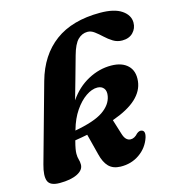

<svg xmlns="http://www.w3.org/2000/svg" viewBox="-109 -816 831 918"><g transform="rotate(-15 306.0 -357.0)"><path d="M194 -48Q194 -21 161.5 -4.8Q129 11.5 74 11.5Q26.5 11.5 16.2 -15Q6 -41.5 21 -95L128 -479Q161.5 -599 246.5 -662Q331.5 -725 469.5 -725Q540 -725 576.2 -700.2Q612.5 -675.5 612.5 -638.5Q612.5 -610 593 -589.8Q573.5 -569.5 539 -569.5Q514.5 -569.5 494.2 -582Q474 -594.5 456.5 -611Q439 -627.5 422.2 -640Q405.5 -652.5 388 -652.5Q361 -652.5 340.2 -632Q319.5 -611.5 305 -559Q288 -497 273 -444.8Q258 -392.5 246.5 -351.5Q285 -408 340.8 -438Q396.5 -468 456 -467.5Q509.5 -467 537.8 -439.2Q566 -411.5 560.5 -362Q555.5 -315.5 515.5 -278.2Q475.5 -241 396.5 -213L419 -140.5Q425 -120.5 434 -111.8Q443 -103 455 -102.5Q474.5 -102 492 -122Q505 -132.5 515.5 -129.5Q535.5 -125 526 -92.5Q510.5 -45 469.2 -16.2Q428 12.5 374.5 11Q338 10 317.2 -11.2Q296.5 -32.5 286.5 -74L260 -177.5Q230.5 -171.5 198 -166.5Q191 -140 188.8 -126.2Q186.5 -112.5 186.5 -102.5Q186.5 -86 190.2 -74.2Q194 -62.5 194 -48ZM212 -215.5 210.5 -211.5Q307.5 -229 351.2 -259Q395 -289 402.5 -330.5Q407 -354.5 396.5 -368.5Q386 -382.5 365 -383Q338 -383.5 308 -363Q278 -342.5 252.2 -304.8Q226.5 -267 212 -215.5Z"/></g></svg>

Font: Fraunces 72pt Soft
Style: Bold Italic
Weight: 700
Italic angle: -16°
Version: Version 1.000;[b76b70a41]